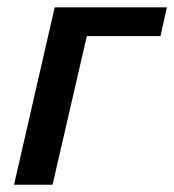

<svg xmlns="http://www.w3.org/2000/svg" viewBox="-20 -508 479 528"><path d="M18.6 0 130.4 -487.8H439L421.4 -408.7H218.8L124.5 0Z"/></svg>

Font: Acari Sans SemiBold
Style: Italic
Weight: 600
Italic angle: -13°
Designer: Alfredo Marco Pradil and Stefan Peev
Foundry: Hanken Design Co.
Version: Version 1.045;January 11, 2019;FontCreator 11.5.0.2425 64-bi